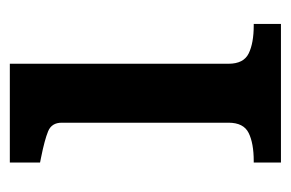

<svg xmlns="http://www.w3.org/2000/svg" viewBox="-118 -460 578 381"><g transform="rotate(-90 170.5 -269.0)"><path d="M235 -538V-104Q235 -74 255.5 -64Q276 -54 311 -54H314V0H39V-54H42Q77 -54 97.5 -64Q118 -74 118 -104V-435Q118 -455 101 -462Q84 -469 49 -476L39 -478V-538Z"/></g></svg>

Font: Roboto Serif 20pt Medium
Style: Regular
Weight: 500
Version: Version 1.008